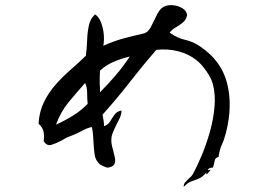

<svg xmlns="http://www.w3.org/2000/svg" viewBox="-20 -708 1040 747"><path d="M859 -191Q852 -164 843.5 -146Q835 -128 830 -97Q817 -95 815 -81.5Q813 -68 808 -56Q792 -56 788 -46Q789 -46 791 -46Q797 -46 798 -49Q801 -47 792 -38Q786 -32 785 -30Q781 -31 783 -35Q785 -38 785 -39Q768 -19 753 -13Q738 -7 724 -2Q710 3 695 19Q694 9 700 2Q706 -5 713 -12Q718 -16 722.5 -20.5Q727 -25 730 -30Q746 -59 764 -101.5Q782 -144 796 -193Q810 -242 814.5 -291Q819 -340 808 -381Q802 -404 782 -432.5Q762 -461 743 -475Q714 -498 673.5 -508.5Q633 -519 588 -514Q535 -453 484.5 -388Q434 -323 379 -262Q381 -248 382.5 -241.5Q384 -235 385 -217Q401 -223 409 -236.5Q417 -250 426 -262.5Q435 -275 453 -278Q452 -262 446 -249Q440 -236 433 -223Q425 -207 418 -189.5Q411 -172 414 -149Q415 -143 416.5 -137Q418 -131 420 -124Q424 -109 427 -94.5Q430 -80 425 -69.5Q420 -59 401 -56Q395 -55 383 -61Q371 -67 369 -68Q352 -83 348.5 -105Q345 -127 344 -152Q343 -168 342 -183.5Q341 -199 337 -214Q319 -210 298 -198.5Q277 -187 253 -178Q244 -175 235.5 -170.5Q227 -166 219 -161Q198 -150 180 -144.5Q162 -139 150 -159Q153 -185 148.5 -199.5Q144 -214 130 -227Q133 -275 151.5 -312Q170 -349 197 -379.5Q224 -410 255 -437Q286 -464 314 -491Q318 -520 319 -551.5Q320 -583 326 -610Q332 -637 350 -652Q364 -643 372.5 -622Q381 -601 383.5 -576.5Q386 -552 382 -530Q425 -549 460.5 -558.5Q496 -568 540 -578Q556 -582 567 -603Q578 -624 588.5 -646.5Q599 -669 611 -678Q627 -689 648.5 -688Q670 -687 688 -677Q706 -667 708 -649Q704 -631 691.5 -620.5Q679 -610 664.5 -602Q650 -594 640 -581Q669 -560 700.5 -553Q732 -546 759 -527Q841 -472 863.5 -384.5Q886 -297 859 -191ZM321 -304Q319 -324 319 -347Q319 -370 311 -385Q279 -349 247.5 -311Q216 -273 198 -223Q233 -239 264.5 -258.5Q296 -278 321 -304ZM485 -488Q451 -480 421 -467Q391 -454 369 -433Q368 -418 368 -405.5Q368 -393 368 -380Q369 -372 369 -364.5Q369 -357 369 -349Q401 -381 430.5 -415.5Q460 -450 485 -488Z"/></svg>

Font: Yuji Mai
Style: Regular
Weight: 400
Designer: Kataoka Yuji
Foundry: Kinuta Font Factory
Version: Version 3.002